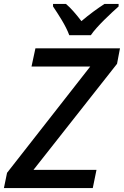

<svg xmlns="http://www.w3.org/2000/svg" viewBox="-36 -961 633 981"><path d="M318 -781H428C458 -826 534 -896 570 -928V-941H498C461 -917 421 -888 380 -853C355 -886 326 -920 301 -941H235V-928C261 -889 300 -831 318 -781ZM-16 0H438L457 -93H135L562 -635L577 -714H145L125 -621H425L0 -78Z"/></svg>

Font: Noto Sans Medium
Style: Italic
Weight: 500
Italic angle: -12°
Designer: Monotype Design Team
Foundry: Monotype Imaging Inc.
Version: Version 2.013